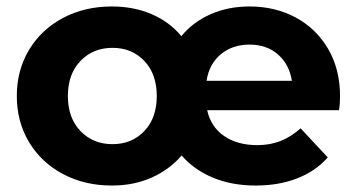

<svg xmlns="http://www.w3.org/2000/svg" viewBox="-20 -566 1104 594"><path d="M1029 -225H621Q632 -174 673 -145.5Q714 -117 776 -117Q816 -117 848.5 -130Q881 -143 910 -169L994 -79Q956 -36 899 -14Q842 8 771 8Q697 8 638.5 -16.5Q580 -41 542 -85Q504 -41 449 -16.5Q394 8 326 8Q242 8 175 -27.5Q108 -63 70 -126Q32 -189 32 -269Q32 -349 70 -412Q108 -475 175 -510.5Q242 -546 326 -546Q394 -546 449.5 -522Q505 -498 541 -454Q577 -498 631.5 -522Q686 -546 752 -546Q831 -546 894.5 -512Q958 -478 995 -415Q1032 -352 1032 -268Q1032 -245 1029 -225ZM619 -316H883Q875 -367 840 -397.5Q805 -428 752 -428Q699 -428 663 -398Q627 -368 619 -316ZM465 -269Q465 -337 426.5 -377.5Q388 -418 328 -418Q268 -418 229 -377.5Q190 -337 190 -269Q190 -201 229 -160.5Q268 -120 328 -120Q388 -120 426.5 -160.5Q465 -201 465 -269Z"/></svg>

Font: Idrija
Style: Bold
Weight: 700
Designer: Julieta Ulanovsky
Foundry: Julieta Ulanovsky
Version: Version 7.200